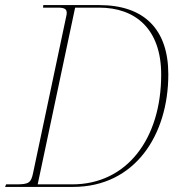

<svg xmlns="http://www.w3.org/2000/svg" viewBox="-27 -734 708 754"><path d="M-7 0H260C503 0 634 -204 634 -442C634 -619 539 -714 363 -714H143L142 -704H200C225 -704 235 -699 235 -684C235 -681 235 -678 234 -674L103 -55C95 -16 86 -10 37 -10H-3ZM257 -10H121L268 -704H363C504 -704 606 -621 606 -441C606 -189 471 -10 257 -10Z"/></svg>

Font: Noto Serif Display Thin
Style: Italic
Weight: 100
Italic angle: -12°
Designer: Monotype Design Team
Foundry: Monotype Imaging Inc.
Version: Version 2.009